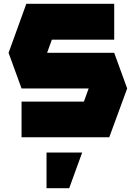

<svg xmlns="http://www.w3.org/2000/svg" viewBox="-20 -720 712 1007"><path d="M411 80 343 267H224V80ZM579 -700V-512H252L227 -443H579L647 -256L553 0H93V-187H420L445 -256H93L25 -443L118 -700Z"/></svg>

Font: Clickuper
Style: Bold
Weight: 700
Designer: Denis Ignatov
Foundry: Denis Ignatov
Version: Version 1.10 April 16, 2021